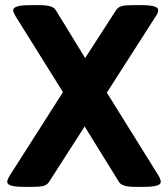

<svg xmlns="http://www.w3.org/2000/svg" viewBox="-20 -722 651 744"><path d="M8 -17Q8 -26 18 -42L224 -365L41 -658Q31 -675 31 -683Q31 -692 47 -697Q63 -702 95 -702H136Q185 -702 196 -683L310 -497L430 -683Q438 -695 452 -698.5Q466 -702 491 -702H530Q593 -702 593 -683Q593 -672 583 -658L394 -363L594 -42Q603 -27 603 -17Q603 2 540 2H501Q452 2 441 -17L308 -232L170 -17Q162 -5 148.5 -1.5Q135 2 109 2H71Q8 2 8 -17Z"/></svg>

Font: Asap-Bold
Style: Bold
Weight: 700
Designer: Pablo Cosgaya
Foundry: Omnibus-Type
Version: Version 2.000; ttfautohint (v1.8)